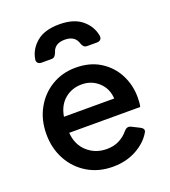

<svg xmlns="http://www.w3.org/2000/svg" viewBox="-146 -906 905 1024"><g transform="rotate(-20 306.5 -394.0)"><path d="M320 12Q239 12 176.5 -25.5Q114 -63 79 -127.5Q44 -192 44 -272Q44 -353 79 -416.5Q114 -480 174.5 -516.5Q235 -553 311 -553Q392 -553 450 -516.5Q508 -480 538.5 -420.5Q569 -361 569 -291Q569 -278 568 -264Q567 -250 564 -238H161Q166 -169 211.5 -128.5Q257 -88 321 -88Q362 -88 392.5 -104Q423 -120 444 -146Q461 -166 482 -156L526 -134Q552 -121 541 -102Q512 -52 453.5 -20Q395 12 320 12ZM311 -458Q255 -458 214.5 -424Q174 -390 164 -328H449Q446 -385 406.5 -421.5Q367 -458 311 -458ZM151 -640Q137 -640 129.5 -648Q122 -656 125 -670Q134 -724 179.5 -762Q225 -800 308 -800Q390 -800 435.5 -762.5Q481 -725 491 -670Q493 -655 485.5 -647.5Q478 -640 464 -640H410Q398 -640 391 -646.5Q384 -653 380 -665Q366 -713 308 -713Q249 -713 236 -665Q231 -653 224.5 -646.5Q218 -640 206 -640Z"/></g></svg>

Font: Pitagon Sans Text SemiBold
Style: Regular
Weight: 600
Designer: Travis Tran
Foundry: Pitagon
Version: Version 1.001; ttfautohint (v1.8.4.7-5d5b);gftools[0.9.26]